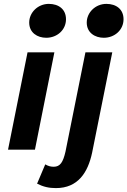

<svg xmlns="http://www.w3.org/2000/svg" viewBox="-20 -763 650 979"><path d="M21 0H158.2L257.3 -496.1H120.4L21 0ZM215.7 -570.4C271.5 -570.4 316.5 -610.7 316.5 -664.8C316.5 -715.7 279.2 -743.2 228.9 -743.2C173.1 -743.2 128.9 -699.2 128.9 -647.9C128.9 -595.9 171 -570.4 215.7 -570.4ZM265 196.1C377.9 196.1 428.3 116.2 449.7 15.5L552.5 -496.1H415.6L314 9.8C301.7 63.7 287.2 87.3 253.8 87.3C237.6 87.3 224.4 83.1 210.7 75.1L169.1 173.5C201.2 189.8 230.4 196.1 265 196.1ZM509.2 -570.4C565 -570.4 609.9 -610.7 609.9 -664.8C609.9 -715.7 572.7 -743.2 522.4 -743.2C466.6 -743.2 422.3 -699.2 422.3 -647.9C422.3 -595.9 464.5 -570.4 509.2 -570.4Z"/></svg>

Font: Source Code Variable
Style: Italic
Weight: 400
Italic angle: -11°
Monospace: yes
Designer: Paul D. Hunt, Teo Tuominen
Foundry: Adobe Systems Incorporated
Version: Version 1.005;PS 1.0;hotconv 16.6.54;makeotf.lib2.5.65590